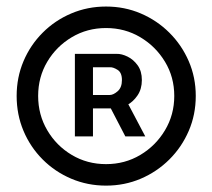

<svg xmlns="http://www.w3.org/2000/svg" viewBox="-20 -749 666 602"><path d="M214.8 -321.3V-580.1H345.7Q361.3 -580.6 379.9 -571.5Q398.4 -562.5 411.6 -544.2Q424.8 -525.9 424.8 -498Q424.8 -469.7 411.1 -449.7Q397.5 -429.7 378.2 -419.4Q358.9 -409.2 341.8 -409.2H247.1V-451.2H324.2Q335.4 -451.2 348.9 -462.9Q362.3 -474.6 362.3 -498Q362.3 -521.5 348.6 -530Q335 -538.6 325.2 -538.1H271.5V-321.3ZM371.1 -443.4 435.5 -321.3H373L309.6 -443.4ZM312.5 -167Q254.4 -167 203.4 -188.7Q152.3 -210.4 113.8 -249Q75.2 -287.6 53.7 -338.6Q32.2 -389.6 32.2 -448.2Q32.2 -506.3 53.7 -557.1Q75.2 -607.9 113.8 -646.5Q152.3 -685.1 203.4 -706.8Q254.4 -728.5 312.5 -728.5Q370.6 -728.5 421.4 -706.8Q472.2 -685.1 511 -646.5Q549.8 -607.9 571.8 -557.1Q593.8 -506.3 593.8 -448.2Q593.8 -389.6 571.8 -338.6Q549.8 -287.6 511 -249Q472.2 -210.4 421.4 -188.7Q370.6 -167 312.5 -167ZM312.5 -234.4Q371.6 -234.4 419.9 -263.2Q468.3 -292 497.3 -340.6Q526.4 -389.2 526.4 -448.2Q526.4 -507.3 497.3 -555.4Q468.3 -603.5 419.9 -632.3Q371.6 -661.1 312.5 -661.1Q253.4 -661.1 205.1 -632.3Q156.7 -603.5 128.2 -555.4Q99.6 -507.3 99.6 -448.2Q99.6 -389.2 128.2 -340.6Q156.7 -292 205.1 -263.2Q253.4 -234.4 312.5 -234.4Z"/></svg>

Font: Inter Display V
Style: Regular
Weight: 400
Designer: Rasmus Andersson
Foundry: rsms
Version: Version 3.015;git-src